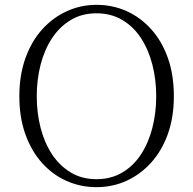

<svg xmlns="http://www.w3.org/2000/svg" viewBox="-20 -759 799 794"><path d="M379 15Q314 15 256 -10.5Q198 -36 154 -85Q110 -134 85 -203.5Q60 -273 60 -361Q60 -448 85 -518Q110 -588 154 -637Q198 -686 256 -712.5Q314 -739 379 -739Q445 -739 502.5 -713.5Q560 -688 604.5 -639Q649 -590 674 -520Q699 -450 699 -361Q699 -274 674 -204.5Q649 -135 604.5 -86Q560 -37 502.5 -11Q445 15 379 15ZM379 -18Q439 -18 485.5 -45.5Q532 -73 563 -120.5Q594 -168 610 -230Q626 -292 626 -361Q626 -430 610 -492Q594 -554 563 -601.5Q532 -649 485.5 -676.5Q439 -704 379 -704Q319 -704 273 -676.5Q227 -649 195.5 -601.5Q164 -554 148 -492Q132 -430 132 -361Q132 -292 148 -230Q164 -168 195.5 -120.5Q227 -73 273 -45.5Q319 -18 379 -18Z"/></svg>

Font: Early Summer Mincho VF
Style: Regular
Weight: 250
Designer: GuiWonder
Version: Version 1.002